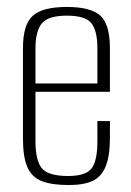

<svg xmlns="http://www.w3.org/2000/svg" viewBox="-20 -523 377 552"><path d="M178 9Q128 9 99.5 -2.5Q71 -14 58.5 -43Q46 -72 46 -125V-384Q46 -453 74.5 -478Q103 -503 172 -503Q241 -503 268.5 -478Q296 -453 296 -384V-259H82V-117Q82 -61 100.5 -39Q119 -17 176 -17Q226 -17 243 -38.5Q260 -60 260 -117V-175H296V-126Q296 -75 284 -45Q272 -15 246.5 -3Q221 9 178 9ZM82 -283H260V-384Q260 -434 243 -456Q226 -478 172 -478Q119 -478 100.5 -456Q82 -434 82 -384Z"/></svg>

Font: Alumni Sans Thin ExtraLight
Style: Regular
Weight: 250
Version: Version 1.018